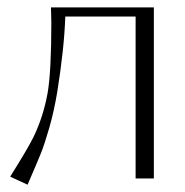

<svg xmlns="http://www.w3.org/2000/svg" viewBox="-20 -487 506 524"><path d="M109.9 -232.9Q120.1 -292 120.1 -424.8Q120.1 -433.6 119.6 -447.3Q119.1 -460.9 119.1 -466.8H399.9V0H350.1V-441.9H158.2Q155.3 -355 136.2 -235.8Q127.4 -183.1 114.5 -138.2Q101.6 -93.3 91.3 -67.9Q81.1 -42.5 55.2 17.1L7.8 -4.9Q56.2 -82 71.3 -112.8Q98.1 -168 109.9 -232.9Z"/></svg>

Font: Resagokr
Style: Light
Weight: 300
Designer: gluk
Foundry: gluk
Version: Version 0.95